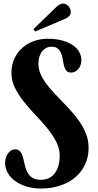

<svg xmlns="http://www.w3.org/2000/svg" viewBox="-20 -950 554 1090"><path d="M212.9 70.8Q232.4 70.8 251.5 63.7Q270.5 56.6 285.4 40.3Q300.3 23.9 309.6 -2.4Q318.8 -28.8 318.8 -66.9Q318.8 -107.9 298.6 -146.5Q278.3 -185.1 247.8 -222.4Q217.3 -259.8 181.9 -296.6Q146.5 -333.5 116 -371.8Q85.4 -410.2 65.2 -450.9Q44.9 -491.7 44.9 -536.1Q44.9 -580.6 61.3 -616.5Q77.6 -652.3 105.7 -677.5Q133.8 -702.6 171.1 -716.3Q208.5 -730 251 -730Q296.4 -730 331.8 -720.5Q367.2 -710.9 391.8 -694.6Q416.5 -678.2 429.2 -656Q441.9 -633.8 441.9 -608.9Q441.9 -597.2 438.5 -584.7Q435.1 -572.3 427.7 -562Q420.4 -551.8 409.2 -544.9Q397.9 -538.1 382.8 -538.1Q364.7 -538.1 356.2 -549.1Q347.7 -560.1 343.5 -576.2Q339.4 -592.3 336.4 -611.6Q333.5 -630.9 327.1 -647Q320.8 -663.1 308.1 -674.1Q295.4 -685.1 271 -685.1Q257.8 -685.1 244.9 -679.2Q231.9 -673.3 221.4 -661.4Q210.9 -649.4 204.6 -630.9Q198.2 -612.3 198.2 -586.9Q198.2 -557.6 210.4 -529.8Q222.7 -502 242.7 -474.9Q262.7 -447.8 288.3 -420.7Q314 -393.6 340.6 -366Q367.2 -338.4 392.8 -309.3Q418.5 -280.3 438.5 -249Q458.5 -217.8 470.7 -183.6Q482.9 -149.4 482.9 -111.8Q482.9 -56.6 461.7 -13.4Q440.4 29.8 404.1 59.3Q367.7 88.9 318.8 104.5Q270 120.1 214.8 120.1Q165 120.1 126.7 107.7Q88.4 95.2 62 74.7Q35.6 54.2 22.2 28.1Q8.8 2 8.8 -25.9Q8.8 -37.6 12.5 -51Q16.1 -64.5 23.2 -75.7Q30.3 -86.9 41 -94.5Q51.8 -102.1 65.9 -102.1Q80.6 -102.1 89.6 -94.7Q98.6 -87.4 104 -75.2Q109.4 -63 112.8 -47.4Q116.2 -31.7 120.1 -15.6Q124 0.5 129.9 16.1Q135.7 31.7 146 43.9Q156.2 56.2 172.4 63.5Q188.5 70.8 212.9 70.8ZM169.9 -784.7 302.7 -913.1Q311 -920.4 320.3 -925Q329.6 -929.7 338.9 -929.7Q347.7 -929.7 355.5 -925.5Q363.3 -921.4 369.1 -914.6Q375 -907.7 378.4 -899.2Q381.8 -890.6 381.8 -881.8Q381.8 -869.1 373.3 -859.6Q364.7 -850.1 353 -844.7L179.7 -771Z"/></svg>

Font: Berkshire Swash
Style: Regular
Weight: 700
Designer: Astigmatic (AOETI)
Foundry: Astigmatic (AOETI)
Version: Version 1.000